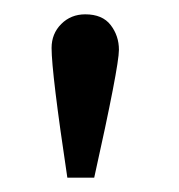

<svg xmlns="http://www.w3.org/2000/svg" viewBox="-20 -674 250 268"><path d="M111.5 -426H74Q52 -572.5 52 -607Q52 -627 65.5 -640.5Q79 -654 99 -654Q123 -654 134.5 -639Q146 -624 146 -604.5Q146 -581 111.5 -426Z"/></svg>

Font: Lucymar Sans
Style: Regular
Weight: 400
Foundry: The League of Moveable Type (original font) / Main changes by Cristiano Sobral with portions from Mirco Monsees
Version: Version 2.001;August 30, 2020;FontCreator 13.0.0.2681 64-bit